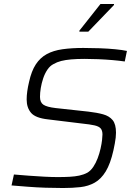

<svg xmlns="http://www.w3.org/2000/svg" viewBox="-20 -937 679 965"><path d="M297 8Q255 8 209 6.5Q163 5 119 1.5Q75 -2 38 -5L50 -60Q84 -57 124 -54Q164 -51 202.5 -49Q241 -47 270 -47Q304 -47 330.5 -48.5Q357 -50 378.5 -54.5Q400 -59 419 -69Q436 -79 449 -98.5Q462 -118 471 -142Q480 -166 485.5 -190.5Q491 -215 493 -234Q495 -253 495 -261Q495 -281 486 -291.5Q477 -302 454.5 -307Q432 -312 393 -316L221 -337Q158 -344 136 -370Q114 -396 114 -437Q114 -456 117 -478Q120 -500 126 -525Q138 -580 160 -613.5Q182 -647 215 -665Q248 -683 294 -689.5Q340 -696 399 -696Q440 -696 481.5 -694.5Q523 -693 559 -689.5Q595 -686 618 -681L607 -628Q580 -632 545 -635Q510 -638 474 -639.5Q438 -641 406 -641Q367 -641 338 -638.5Q309 -636 287.5 -630.5Q266 -625 249 -615Q231 -606 218 -586.5Q205 -567 197 -543Q189 -519 185 -495Q181 -471 181 -450Q181 -422 198.5 -410.5Q216 -399 259 -394L424 -376Q467 -371 498 -362.5Q529 -354 546 -333.5Q563 -313 563 -270Q563 -259 561.5 -245Q560 -231 557 -215.5Q554 -200 550 -181Q535 -114 511.5 -75.5Q488 -37 456 -19Q424 -1 384 3.5Q344 8 297 8ZM379 -778V-783L485 -917H553V-912L424 -778Z"/></svg>

Font: Saira Thin Light
Style: Italic
Weight: 300
Italic angle: -12°
Version: Version 1.101